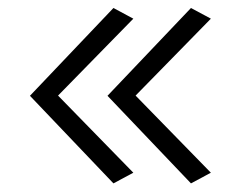

<svg xmlns="http://www.w3.org/2000/svg" viewBox="-20 -496 586 468"><path d="M256.5 -49 53 -262.5 256.5 -476.5 305 -450.5 121.5 -263 305 -75ZM445.5 -49 242 -262.5 445.5 -476.5 494 -450.5 310.5 -263 494 -75Z"/></svg>

Font: Betina Sans Light
Style: Regular
Weight: 300
Designer: Jonathan Pinhorn (font) & Cristiano Sobral (main changes)
Version: Version 2.001;October 6, 2020;FontCreator 13.0.0.2681 64-bit